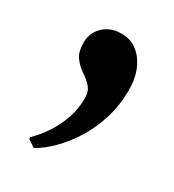

<svg xmlns="http://www.w3.org/2000/svg" viewBox="-101 -199 434 480"><g transform="rotate(30 116.0 40.5)"><path d="M66 219.5 45.5 206V200.5Q65 181.5 80.8 157.2Q96.5 133 105.8 105.2Q115 77.5 115 49Q115 28 104 16.2Q93 4.5 78.5 -5.2Q64 -15 53.2 -29.5Q42.5 -44 42.5 -71.5Q42.5 -99 62.2 -118.2Q82 -137.5 112 -137.5H117Q139.5 -137.5 158.5 -123.5Q177.5 -109.5 188.8 -84Q200 -58.5 200 -23.5Q200 19 188.2 57.5Q176.5 96 156.8 127.8Q137 159.5 113.5 183.2Q90 207 67 219.5Z"/></g></svg>

Font: Merriweather 120pt
Style: Bold
Weight: 700
Designer: Eben Sorkin
Foundry: Eben Sorkin
Version: Version 2.100